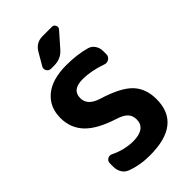

<svg xmlns="http://www.w3.org/2000/svg" viewBox="-286 -1064 1170 1170"><g transform="rotate(-45 299.0 -478.5)"><path d="M289 -292Q163 -332 107 -391.5Q51 -451 51 -537Q51 -631 116.5 -685.5Q182 -740 304 -740Q396 -740 471 -719Q495 -712 509.5 -690.5Q524 -669 524 -643V-614Q524 -594 507 -583Q490 -572 471 -579Q386 -609 314 -609Q222 -609 222 -537Q222 -476 302 -450Q440 -408 493.5 -352Q547 -296 547 -205Q547 10 276 10Q190 10 120 -17Q96 -26 82.5 -48.5Q69 -71 69 -98V-130Q69 -148 85 -157.5Q101 -167 117 -159Q190 -123 266 -123Q319 -123 346.5 -143.5Q374 -164 374 -202Q374 -235 355 -256Q336 -277 289 -292ZM327 -967H407Q424 -967 430.5 -951.5Q437 -936 426 -924L345 -832Q308 -790 251 -790H224Q205 -790 195.5 -806Q186 -822 196 -839L242 -918Q271 -967 327 -967Z"/></g></svg>

Font: Rounded Mplus 1c ExtraBold
Style: Regular
Weight: 800
Version: Version 1.059.20150529